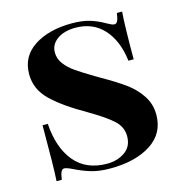

<svg xmlns="http://www.w3.org/2000/svg" viewBox="-97 -710 772 813"><g transform="rotate(-15 289.0 -304.0)"><path d="M429 -585Q440 -579 448.5 -575Q457 -571 463 -571Q472 -571 477 -581.5Q482 -592 485 -615H508Q503 -555 503 -407H480Q469 -497 422 -548.5Q375 -600 299 -600Q249 -600 218.5 -578Q188 -556 188 -521Q188 -494 204.5 -471.5Q221 -449 248 -430Q275 -411 327 -380L349 -367Q409 -333 447 -305.5Q485 -278 510 -240.5Q535 -203 535 -156Q535 -74 467 -30Q399 14 288 14Q240 14 205 3.5Q170 -7 134 -25Q109 -37 99 -37Q90 -37 85 -26.5Q80 -16 77 7H54Q58 -49 58 -237H81Q88 -131 138.5 -70Q189 -9 281 -9Q326 -9 359 -32Q392 -55 392 -100Q392 -140 361 -169Q330 -198 255 -242Q160 -296 109.5 -345Q59 -394 59 -460Q59 -538 123.5 -580Q188 -622 289 -622Q335 -622 367.5 -612Q400 -602 429 -585Z"/></g></svg>

Font: Playfair Display SC
Style: Bold
Weight: 700
Designer: Claus Eggers Sørensen
Foundry: Claus Eggers Sørensen
Version: Version 1.200; ttfautohint (v1.6)